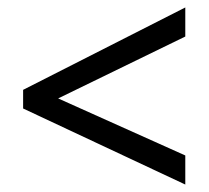

<svg xmlns="http://www.w3.org/2000/svg" viewBox="-20 -617 560 515"><path d="M477 -122V-200L136 -353L477 -519V-597L42 -376V-326Z"/></svg>

Font: Noto Sans Malayalam SemiCondensed
Style: Regular
Weight: 400
Width: 4
Designer: Jelle Bosma - Monotype Design Team
Foundry: Monotype Imaging Inc.
Version: Version 2.104